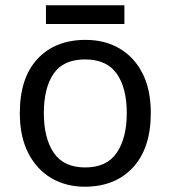

<svg xmlns="http://www.w3.org/2000/svg" viewBox="-20 -697 645 727"><path d="M551 -269Q551 -136 483.5 -63Q416 10 301 10Q230 10 174.5 -22.5Q119 -55 87 -117.5Q55 -180 55 -269Q55 -402 122 -474Q189 -546 304 -546Q377 -546 432.5 -513.5Q488 -481 519.5 -419.5Q551 -358 551 -269ZM146 -269Q146 -174 183.5 -118.5Q221 -63 303 -63Q384 -63 422 -118.5Q460 -174 460 -269Q460 -364 422 -418Q384 -472 302 -472Q220 -472 183 -418Q146 -364 146 -269ZM451 -677V-606H154V-677Z"/></svg>

Font: Noto Sans Pau Cin Hau
Style: Regular
Weight: 400
Designer: Monotype Design Team
Foundry: Monotype Imaging Inc.
Version: Version 2.002; ttfautohint (v1.8.4.7-5d5b)